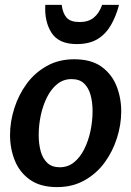

<svg xmlns="http://www.w3.org/2000/svg" viewBox="-20 -752 536 784"><path d="M213 12Q145 12 102.5 -18Q60 -48 40.5 -96.5Q21 -145 21 -201Q21 -255 38.5 -310Q56 -365 89 -410Q122 -455 171 -482.5Q220 -510 283 -510Q352 -510 394 -480Q436 -450 455.5 -401.5Q475 -353 475 -297Q475 -243 457.5 -188Q440 -133 407 -88Q374 -43 325 -15.5Q276 12 213 12ZM224 -69Q257 -69 282 -89Q307 -109 324 -143Q341 -177 349.5 -217.5Q358 -258 358 -298Q358 -334 350 -363.5Q342 -393 323.5 -411Q305 -429 272 -429Q239 -429 214 -409Q189 -389 172 -355Q155 -321 146.5 -281Q138 -241 138 -200Q138 -165 146 -135Q154 -105 173 -87Q192 -69 224 -69ZM466 -732Q454 -686 433 -649.5Q412 -613 378.5 -592.5Q345 -572 293 -572Q220 -572 190.5 -618Q161 -664 165 -732H232Q236 -698 252 -680Q268 -662 305 -662Q341 -662 363 -680Q385 -698 397 -732Z"/></svg>

Font: Rosario
Style: Italic
Weight: 400
Italic angle: -8.05°
Designer: Hector Gatti
Foundry: Omnibus Type
Version: Version 1.201